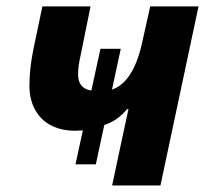

<svg xmlns="http://www.w3.org/2000/svg" viewBox="-20 -566 644 586"><path d="M372.1 -232.9H367.7Q337.9 -196.8 298.3 -184.6L272.5 -64.5H210.4L232.9 -168Q218.3 -167 209 -167Q169.9 -167 140.1 -181.2Q110.4 -195.3 92.8 -221.7Q69.8 -256.3 69.8 -304.2Q69.8 -356.4 82 -416L109.4 -546.4H256.3L226.1 -397.5Q218.3 -364.3 218.3 -338.9Q218.3 -295.9 258.8 -289.6L286.6 -417H348.6L321.8 -292.5Q388.2 -315.4 414.6 -439.5L438.5 -546.4H585.9L469.7 0H322.3L350.6 -133.3Z"/></svg>

Font: Viking Open Sans
Style: Bold Italic
Weight: 700
Italic angle: -12°
Foundry: Ascender Corporation
Version: Version 2.000